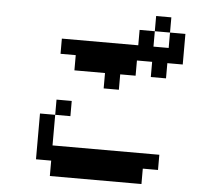

<svg xmlns="http://www.w3.org/2000/svg" viewBox="-60 -923 1119 1044"><g transform="rotate(5 500.0 -400.5)"><path d="M750 -692.4H833V-776.4H750ZM250 -609.4V-692.4H667V-776.4H750V-859.4H833V-776.4H917V-609.4H833V-526.4H750V-609.4H667V-526.4H583V-442.4H500V-526.4H333V-609.4ZM167 -26.4V-276.4H250V-359.4H333V-276.4H250V-109.4H833V-26.4H750V57.6H250V-26.4Z"/></g></svg>

Font: KH Dot Dougenzaka 12
Style: Regular
Weight: 400
Designer: Original version for X68000 by Keitarou Hiraki (http://hp.vector.co.jp/authors/VA000874/) / TrueType conversion by Homem
Version: Version 1.00.20150527